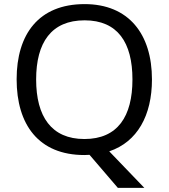

<svg xmlns="http://www.w3.org/2000/svg" viewBox="-20 -745 821 935"><path d="M554 170H683L512 -8C649 -54 720 -183 720 -358C720 -580 606 -725 392 -725C168 -725 61 -578 61 -359C61 -138 168 10 391 10C399 10 402 10 416 9ZM391 -68C230 -68 156 -178 156 -358C156 -538 230 -646 392 -646C553 -646 625 -538 625 -358C625 -178 553 -68 391 -68Z"/></svg>

Font: Noto Sans Math
Style: Regular
Weight: 400
Designer: Monotype Design Team, Delve Withrington, Jeff Kellem
Foundry: Monotype Imaging Inc., Delve Fonts LLC
Version: Version 3.000